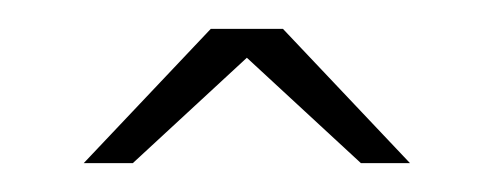

<svg xmlns="http://www.w3.org/2000/svg" viewBox="-20 -761 341 133"><path d="M38 -648 126 -741H176L264 -648H230L151 -721L72 -648Z"/></svg>

Font: Smooch Sans
Style: Regular
Weight: 400
Designer: Robert E. Leuschke
Foundry: Robert E. Leuschke
Version: Version 1.010; ttfautohint (v1.8.3)